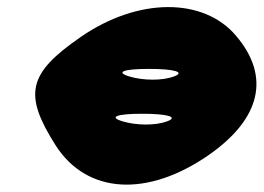

<svg xmlns="http://www.w3.org/2000/svg" viewBox="-20 -567 735 535"><path d="M205 -464C57 -362 45 -304 135 -162C222 -26 391 -16 563 -136C707 -237 734 -354 638 -467C547 -575 364 -574 205 -464ZM465 -354C433 -342 380 -342 340 -354C301 -366 324 -375 395 -375C466 -375 497 -366 465 -354ZM446 -229C414 -217 361 -217 321 -229C282 -241 305 -250 376 -250C447 -250 478 -241 446 -229Z"/></svg>

Font: Hussar Skorodowane
Style: Ky
Weight: 700
Foundry: Cannot Into Space Fonts
Version: Version 0.892